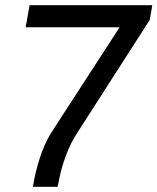

<svg xmlns="http://www.w3.org/2000/svg" viewBox="-20 -720 607 740"><path d="M112 -29Q137 -149 183 -217L441 -615H79L94 -700H567L557 -643L279 -210Q253 -171 235 -123Q217 -75 208 -29L202 0H107Z"/></svg>

Font: Bai Jamjuree Medium
Style: Italic
Weight: 500
Italic angle: -10°
Version: Version 1.000; ttfautohint (v1.6)